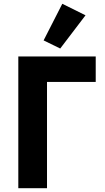

<svg xmlns="http://www.w3.org/2000/svg" viewBox="-20 -997 554 1017"><path d="M77 -698H487V-563H229V0H77ZM299 -740 211 -783 310 -977 433 -916Z"/></svg>

Font: Plexus Sans Bold
Style: Regular
Weight: 700
Version: Version 2.001;PS 002.001;hotconv 1.0.70;makeotf.lib2.5.58329